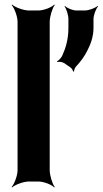

<svg xmlns="http://www.w3.org/2000/svg" viewBox="-20 -796 450 842"><path d="M198 -50V-700C198 -724 210 -761 220 -774L218 -776C207 -764 172 -750 148 -750H107C83 -750 46 -764 33 -776L31 -774C43 -761 57 -724 57 -700V-50C57 -26 43 11 31 24L33 26C46 14 83 0 107 0H148C172 0 207 14 218 26L220 24C210 11 198 -26 198 -50ZM260 -520 288 -501C294 -498 300 -487 301 -482L305 -483C304 -488 309 -500 314 -505C333 -525 351 -549 364 -576C378 -603 390 -636 390 -674V-712C390 -730 401 -758 410 -768L408 -770C398 -761 370 -750 352 -750H316C298 -750 273 -761 265 -770L263 -768C271 -758 280 -730 280 -712V-674C280 -623 268 -585 253 -552C249 -542 236 -530 230 -527L231 -524C237 -526 252 -525 260 -520Z"/></svg>

Font: Asimov
Style: EdgeNar
Weight: 500
Designer: Google
Version: Version 2.000980: 2014